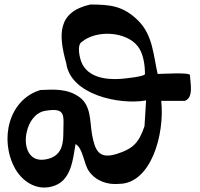

<svg xmlns="http://www.w3.org/2000/svg" viewBox="-20 -818 885 849"><path d="M379 -798C233 -765 238 -664 273 -538C292 -399 508 -353 626 -374L619 -260C594 -187 569 -160 495 -137C417 -113 400 -153 387 -223C377 -279 384 -350 332 -388C280 -426 222 -423 159 -420C18 -378 -24 -200 47 -72C84 -8 152 30 224 2C296 -26 303 -117 314 -181C348 -162 350 -92 374 -60C405 -17 456 0 507 -5C646 -6 709 -220 693 -372H797C838 -386 821 -453 820 -486C819 -499 695 -491 677 -491C658 -575 656 -662 591 -727C525 -792 468 -798 379 -798ZM342 -633C406 -686 535 -680 588 -615C614 -583 621 -531 621 -491C622 -479 525 -470 511 -469C447 -465 369 -476 341 -541C333 -559 318 -619 342 -633ZM180 -328C276 -344 260 -307 260 -224C260 -163 241 -123 181 -113C54 -91 77 -312 180 -328Z"/></svg>

Font: Philokalia
Style: Regular
Weight: 400
Version: Version 001.010